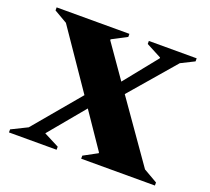

<svg xmlns="http://www.w3.org/2000/svg" viewBox="-114 -804 1034 947"><g transform="rotate(20 403.0 -330.0)"><path d="M20 0V-16L103 -57L307 -300L99 -604L30 -644V-660H412V-644L334 -603V-598L455 -425L594 -598V-602L514 -644V-660H765V-644L695 -609L492 -373L713 -58L786 -16V0H399V-16L471 -55V-59L345 -244L193 -61L190 -57L270 -16V0Z"/></g></svg>

Font: Spectral ExtraBold
Style: Regular
Weight: 800
Designer: Jean-Baptiste Levee
Foundry: Production Type
Version: Version 2.001